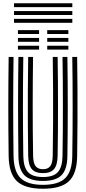

<svg xmlns="http://www.w3.org/2000/svg" viewBox="-20 -1150 528 1180"><path d="M244.2 10Q132.5 10 83.6 -36.8Q34.8 -83.5 33.2 -191Q32.2 -266.5 31.6 -342.8Q31 -419 31 -495.5Q31 -572 31.6 -648.4Q32.2 -724.8 33.2 -800H63.2Q62.2 -724.8 61.6 -648.4Q61 -572 61 -495.5Q61 -419 61.6 -342.8Q62.2 -266.5 63.2 -191Q64.8 -96.2 106.9 -55.1Q149 -14 244.2 -14Q339 -14 380.9 -55.1Q422.8 -96.2 424.2 -191Q425.5 -266.5 426 -342.8Q426.5 -419 426.5 -495.5Q426.5 -572 426 -648.4Q425.5 -724.8 424.2 -800H454.2Q455.8 -699.5 456.2 -597.5Q456.8 -495.5 456.2 -393.5Q455.8 -291.5 454.2 -191Q452.8 -83.5 404.1 -36.8Q355.5 10 244.2 10ZM244.2 -38Q163.8 -38 129.1 -73.9Q94.5 -109.8 93.2 -190.8Q92.2 -272.2 91.6 -345.9Q91 -419.5 91 -491.4Q91 -563.2 91.5 -638.9Q92 -714.5 93.2 -800H123.2Q122 -714.8 121.4 -637.2Q120.8 -559.8 120.9 -486.4Q121 -413 121.6 -340.2Q122.2 -267.5 123.2 -192Q124.2 -122.8 152 -92.4Q179.8 -62 244.2 -62Q308.5 -62 335.9 -92.5Q363.2 -123 364.2 -192Q365.5 -267 366 -343.1Q366.5 -419.2 366.5 -495.6Q366.5 -572 366 -648.4Q365.5 -724.8 364.2 -800H394.2Q395.5 -713.2 396 -635.5Q396.5 -557.8 396.5 -484.8Q396.5 -411.8 395.9 -339.4Q395.2 -267 394.2 -190.8Q393.2 -110.2 359 -74.1Q324.8 -38 244.2 -38ZM244.2 -86Q196.8 -86 175.5 -110.9Q154.2 -135.8 153.2 -193Q151.8 -292.5 151.2 -394.2Q150.8 -496 151.2 -598Q151.8 -700 153.2 -800H183.2Q182.2 -728.8 181.6 -654.2Q181 -579.8 181 -503.1Q181 -426.5 181.5 -348.8Q182 -271 183.5 -193Q184.2 -147.5 198.9 -128.8Q213.5 -110 244.2 -110Q274.5 -110 288.9 -128.8Q303.2 -147.5 304 -193Q305.8 -292.5 306.2 -394.5Q306.8 -496.5 306.2 -598.5Q305.8 -700.5 304.2 -800H334.2Q335.5 -725.5 336 -649.4Q336.5 -573.2 336.5 -496.9Q336.5 -420.5 336 -344.2Q335.5 -268 334.2 -193Q333.2 -135.8 312.2 -110.9Q291.2 -86 244.2 -86ZM270.2 -941V-965H400.2V-941ZM90.2 -845V-869H220.2V-845ZM90.2 -893V-917H220.2V-893ZM90.2 -941V-965H220.2V-941ZM270.2 -845V-869H400.2V-845ZM270.2 -893V-917H400.2V-893ZM424.5 -1106H66V-1130H424.5ZM424.5 -1010H66V-1034H424.5ZM424.5 -1058H66V-1082H424.5Z"/></svg>

Font: Big Shoulders Inline Display Thin Black
Style: Regular
Weight: 900
Version: Version 2.002